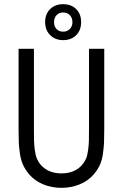

<svg xmlns="http://www.w3.org/2000/svg" viewBox="-20 -902 594 928"><path d="M285.2 -881.8Q324.2 -881.8 348.1 -858.2Q372.1 -834.5 372.1 -794.9Q372.1 -755.9 348.1 -731.9Q324.2 -708 285.2 -708Q247.1 -708 222.7 -732.2Q198.2 -756.3 198.2 -794.9Q198.2 -834.5 222.4 -858.2Q246.6 -881.8 285.2 -881.8ZM330.1 -794.9Q330.1 -815.4 317.6 -828.6Q305.2 -841.8 285.2 -841.8Q265.1 -841.8 253.2 -828.6Q241.2 -815.4 241.2 -794.9Q241.2 -774.4 253.2 -761.7Q265.1 -749 285.2 -749Q305.2 -749 317.6 -762Q330.1 -774.9 330.1 -794.9ZM69.8 -666H144V-278.8Q144 -239.7 144.5 -221.2Q145 -202.6 148.2 -177Q151.4 -151.4 158.7 -134.5Q166 -117.7 178.2 -104Q213.9 -64 276.9 -64Q340.3 -64 376 -104Q388.2 -117.7 395.5 -134.5Q402.8 -151.4 406 -177Q409.2 -202.6 409.7 -221.2Q410.2 -239.7 410.2 -278.8V-666H483.9V-278.8Q483.9 -234.9 482.9 -212.9Q481.9 -190.9 477.5 -158.9Q473.1 -127 461.9 -103.3Q450.7 -79.6 432.1 -58.1Q405.3 -27.3 364.5 -10.7Q323.7 5.9 276.9 5.9Q230 5.9 189.5 -10.7Q148.9 -27.3 122.1 -58.1Q103.5 -79.6 92.3 -103.3Q81.1 -127 76.4 -158.7Q71.8 -190.4 70.8 -213.1Q69.8 -235.8 69.8 -278.8Z"/></svg>

Font: Gidolinya
Style: Regular
Weight: 400
Version: Version 1.0.3